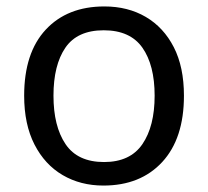

<svg xmlns="http://www.w3.org/2000/svg" viewBox="-20 -566 645 596"><path d="M551 -269Q551 -136 483.5 -63Q416 10 301 10Q230 10 174.5 -22.5Q119 -55 87 -117.5Q55 -180 55 -269Q55 -402 122 -474Q189 -546 304 -546Q377 -546 432.5 -513.5Q488 -481 519.5 -419.5Q551 -358 551 -269ZM146 -269Q146 -174 183.5 -118.5Q221 -63 303 -63Q384 -63 422 -118.5Q460 -174 460 -269Q460 -364 422 -418Q384 -472 302 -472Q220 -472 183 -418Q146 -364 146 -269Z"/></svg>

Font: Noto Sans Wancho
Style: Regular
Weight: 400
Designer: Monotype Design Team
Foundry: Monotype Imaging Inc.
Version: Version 2.001; ttfautohint (v1.8.4.7-5d5b)